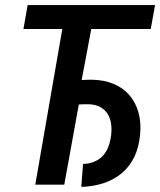

<svg xmlns="http://www.w3.org/2000/svg" viewBox="-20 -731 634 760"><path d="M576.7 -616.2H341.3L303.2 -414.1Q322.3 -415.5 341.8 -415.5Q390.6 -415 428.5 -399.4Q466.3 -383.8 491.2 -355.5Q516.1 -327.1 527.6 -287.6Q539.1 -248 534.7 -199.7Q530.3 -148.9 512 -110.6Q493.7 -72.3 463.1 -46.4Q432.6 -20.5 391.6 -6.6Q350.6 7.3 301.8 8.8L308.6 -82Q335 -83 354.5 -91.6Q374 -100.1 387.7 -115Q401.4 -129.9 409.2 -150.6Q417 -171.4 419.9 -196.3Q422.9 -221.2 419.4 -242.9Q416 -264.6 405.5 -281Q395 -297.4 376.7 -307.4Q358.4 -317.4 331.5 -318.4Q321.8 -318.8 311.8 -318.4Q301.8 -317.9 292 -317.4L234.4 0H119.6L226.6 -616.2H72.8L89.4 -710.9H593.8Z"/></svg>

Font: Roboto Mono Medium
Style: Italic
Weight: 500
Designer: Google
Version: Version 2.000985; 2015; ttfautohint (v1.3)